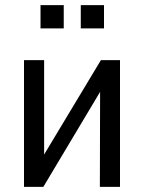

<svg xmlns="http://www.w3.org/2000/svg" viewBox="-20 -724 558 744"><path d="M73 0V-491H151V-82H125L371 -491H445V0H367L368 -410H393L148 0ZM293 -614V-704H383V-614ZM137 -614V-704H227V-614Z"/></svg>

Font: Nunito Sans 10pt Condensed Medium
Style: Regular
Weight: 500
Width: 3
Designer: Vernon Adams
Foundry: Vernon Adams
Version: Version 3.101;gftools[0.9.27]